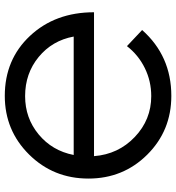

<svg xmlns="http://www.w3.org/2000/svg" viewBox="14 -760 753 822"><g transform="rotate(90 391.0 -349.5)"><path d="M391 7Q235 7 134 -101Q33 -209 33 -375H649Q641 -479 567 -549.5Q493 -620 392 -620Q328 -620 272 -592.5Q216 -565 178 -516L109 -581Q220 -706 391 -706Q540 -706 642.5 -603Q745 -500 745 -351Q745 -201 642 -97Q539 7 391 7ZM392 -80Q486 -80 556 -138Q626 -196 644 -288H137Q154 -196 224.5 -138Q295 -80 392 -80Z"/></g></svg>

Font: Montserrat arm
Style: Regular
Weight: 400
Designer: Julieta Ulanovsky
Foundry: Julieta Ulanovsky
Version: Version 6.000;PS 006.000;hotconv 1.0.88;makeotf.lib2.5.64775